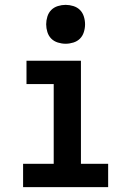

<svg xmlns="http://www.w3.org/2000/svg" viewBox="-20 -770 540 790"><path d="M75 0V-96H201V-424H89V-520H313V-96H425V0ZM250 -590Q234 -590 218 -595Q202 -600 191 -611Q180 -622 175 -638Q170 -654 170 -670Q170 -686 175 -702Q180 -718 191 -729Q202 -740 218 -745Q234 -750 250 -750Q266 -750 282 -745Q298 -740 309 -729Q320 -718 325 -702Q330 -686 330 -670Q330 -654 325 -638Q320 -622 309 -611Q298 -600 282 -595Q266 -590 250 -590Z"/></svg>

Font: Zed Mono
Style: Bold
Weight: 700
Monospace: yes
Designer: Belleve Invis
Foundry: Belleve Invis
Version: Version 1.0.0; ttfautohint (v1.8.4)